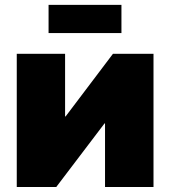

<svg xmlns="http://www.w3.org/2000/svg" viewBox="-20 -752 684 772"><path d="M597.2 0H402.3V-255.9H400.4L206.1 0H47.4V-535.6H241.7V-283.7H243.7L434.1 -535.6H597.2ZM468.3 -732.4V-619.1H175.3V-732.4Z"/></svg>

Font: Inter 20pt Black
Style: Regular
Weight: 900
Version: Version 4.001;git-66647c0bb